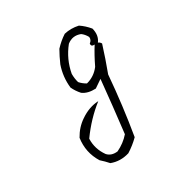

<svg xmlns="http://www.w3.org/2000/svg" viewBox="-138 -577 776 804"><g transform="rotate(-30 250.0 -174.5)"><path d="M279.3 -459Q312.5 -466.8 347.7 -459Q371.1 -443.4 390.6 -419.9Q400.4 -382.8 380.9 -357.4Q388.7 -355.5 394.5 -345.7Q375 -283.2 351.6 -220.7Q339.8 -76.2 316.4 62.5Q291 87.9 259.8 107.4Q214.8 121.1 173.8 105.5Q158.2 87.9 140.6 72.3Q105.5 15.6 115.2 -50.8Q136.7 -89.8 171.9 -113.3Q214.8 -142.6 259.8 -144.5Q197.3 -95.7 148.4 -27.3Q146.5 21.5 175.8 62.5Q193.4 82 224.6 78.1Q261.7 60.5 287.1 31.2Q302.7 -99.6 314.5 -220.7Q296.9 -209 277.3 -195.3Q238.3 -193.4 214.8 -210.9Q197.3 -230.5 187.5 -252Q181.6 -306.6 199.2 -357.4Q212.9 -388.7 228.5 -416Q252 -441.4 279.3 -459ZM337.9 -423.8Q302.7 -437.5 273.4 -414.1Q232.4 -363.3 220.7 -298.8Q220.7 -275.4 226.6 -255.9Q238.3 -242.2 255.9 -232.4Q294.9 -242.2 320.3 -275.4Q341.8 -320.3 365.2 -357.4Q347.7 -355.5 349.6 -371.1Q363.3 -380.9 361.3 -396.5Q351.6 -414.1 337.9 -423.8Z"/></g></svg>

Font: BoLeHuaiShuti
Style: Regular
Weight: 400
Designer: Aston.linsen@gmail.com
Foundry: BoLe
Version: Version 1.00 June 15, 2016, initial release